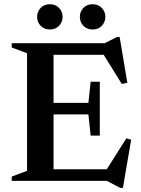

<svg xmlns="http://www.w3.org/2000/svg" viewBox="-20 -880 686 934"><path d="M37 0V-21L111.5 -49V-621L37 -649V-670H489.5L549 -700H562L599.5 -477.5L572.5 -471.5L484.5 -613.5H240.5V-379.5H410L421 -482.5H465.5V-220.5H421L410 -323.5H240.5V-56.5H499.5L594.5 -207L618 -200.5L578 34H564.5L500.5 0ZM222.5 -736.5Q195 -736.5 177.8 -754.5Q160.5 -772.5 160.5 -798Q160.5 -823.5 177.8 -841.5Q195 -859.5 222.5 -859.5Q250 -859.5 267.2 -841.5Q284.5 -823.5 284.5 -798Q284.5 -772.5 267.2 -754.5Q250 -736.5 222.5 -736.5ZM430.5 -736.5Q403 -736.5 385.8 -754.5Q368.5 -772.5 368.5 -798Q368.5 -823.5 385.8 -841.5Q403 -859.5 430.5 -859.5Q458 -859.5 475.2 -841.5Q492.5 -823.5 492.5 -798Q492.5 -772.5 475.2 -754.5Q458 -736.5 430.5 -736.5Z"/></svg>

Font: Newsreader Text SemiBold
Style: Regular
Weight: 600
Designer: Hugues Gentile
Foundry: Production Type
Version: Version 1.001